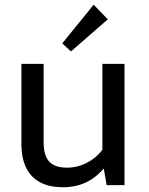

<svg xmlns="http://www.w3.org/2000/svg" viewBox="-20 -785 630 814"><path d="M244.1 -601.1 377 -765.1 437 -703.1 280.8 -566.9ZM165 -182.1Q165 -126 188.5 -100.1Q211.9 -74.2 264.2 -74.2Q308.1 -74.2 348.1 -94.7Q388.2 -115.2 414.1 -149.9V-514.2H507.8V0H432.1L419.9 -70.8Q352.1 9.3 246.1 8.8Q160.2 8.8 115.5 -38.1Q70.8 -85 70.8 -174.8V-514.2H165Z"/></svg>

Font: Sarala
Style: Regular
Weight: 400
Designer: Andres Torresi
Foundry: Huerta Tipografica
Version: Version 1.004;PS 001.003;hotconv 1.0.70;makeotf.lib2.5.58329